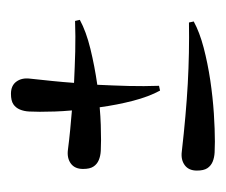

<svg xmlns="http://www.w3.org/2000/svg" viewBox="-51 -437 416 354"><g transform="rotate(-90 157.0 -260.0)"><path d="M167 -172.9Q155.8 -193.4 148.2 -222.7Q140.6 -252 136.2 -284.2Q119.1 -282.7 103.8 -282.2Q88.4 -281.7 75.7 -281.7Q65.4 -281.7 55.9 -282.2Q46.4 -282.7 38.8 -285.9Q31.2 -289.1 26.9 -295.7Q22.5 -302.2 22.5 -314.9Q22.5 -330.1 32.5 -337.4Q42.5 -344.7 57.6 -342.8Q76.7 -340.3 94.7 -338.6Q112.8 -336.9 130.4 -335.4Q128.9 -352.1 128.4 -366.9Q127.9 -381.8 127.9 -394.5Q127.9 -404.8 128.4 -414.3Q128.9 -423.8 132.1 -431.4Q135.3 -439 141.8 -443.4Q148.4 -447.8 161.1 -447.8Q176.3 -447.8 183.6 -437.7Q190.9 -427.7 189 -412.6Q186.5 -390.6 184.6 -370.8Q182.6 -351.1 181.2 -331.5Q210.4 -330.1 238.8 -329.3Q267.1 -328.6 295.4 -329.6L297.4 -320.8Q275.9 -309.1 243.9 -301.3Q211.9 -293.5 177.7 -288.6Q176.3 -259.3 175.5 -231Q174.8 -202.6 175.8 -174.8ZM294.4 -110.8Q274.9 -100.1 246.1 -92.5Q217.3 -85 186 -80.3Q154.8 -75.7 124.8 -73.7Q94.7 -71.8 72.8 -71.8Q62.5 -71.8 53 -72.3Q43.5 -72.8 35.9 -75.9Q28.3 -79.1 23.9 -85.7Q19.5 -92.3 19.5 -105Q19.5 -120.1 29.5 -127.4Q39.6 -134.8 54.7 -132.8Q122.6 -125 179.7 -121.8Q236.8 -118.7 292.5 -119.6Z"/></g></svg>

Font: Montez
Style: Regular
Weight: 400
Designer: Astigmatic (AOETI)
Foundry: Astigmatic (AOETI)
Version: Version 1.001